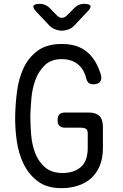

<svg xmlns="http://www.w3.org/2000/svg" viewBox="-20 -970 640 1000"><path d="M437 -275Q437 -293 427.5 -299Q418 -305 399 -305H320Q299 -305 289.5 -314.5Q280 -324 280 -344Q280 -365 289.5 -374.5Q299 -384 320 -384H441Q479 -384 497.5 -366Q516 -348 516 -309V-200Q516 -146 499.5 -106.5Q483 -67 454.5 -41.5Q426 -16 386 -3Q346 10 300 10Q224 10 176.5 -26Q129 -62 102.5 -117Q76 -172 67 -238Q58 -304 59 -364Q60 -426 68.5 -492.5Q77 -559 102 -614Q127 -669 175 -705Q223 -741 302 -741Q344 -741 376.5 -730.5Q409 -720 433.5 -699.5Q458 -679 475.5 -650Q493 -621 505 -582Q512 -558 501.5 -544.5Q491 -531 467 -531Q451 -531 442.5 -537.5Q434 -544 429 -562Q417 -611 384 -636.5Q351 -662 302 -662Q246 -662 213.5 -630.5Q181 -599 164.5 -554Q148 -509 143.5 -457.5Q139 -406 138 -366Q138 -323 142 -271Q146 -219 162.5 -174.5Q179 -130 213.5 -99.5Q248 -69 306 -69Q365 -69 401 -100Q437 -131 437 -200ZM188 -950Q203 -950 215.5 -944.5Q228 -939 238 -929L276 -890Q289 -877 302.5 -877Q316 -877 329 -890L369 -930Q379 -940 391.5 -945Q404 -950 418 -950Q447 -950 451 -939.5Q455 -929 435 -909L367 -837Q354 -823 335.5 -816.5Q317 -810 302 -810Q287 -810 269 -816.5Q251 -823 237 -837L170 -908Q150 -929 154.5 -939.5Q159 -950 188 -950Z"/></svg>

Font: Maple Mono NL Light
Style: Regular
Weight: 300
Monospace: yes
Designer: subframe7536
Version: Version 7.000